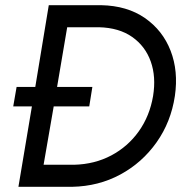

<svg xmlns="http://www.w3.org/2000/svg" viewBox="-20 -720 699 740"><path d="M148 -85 187 -310H324L336 -385H200L239 -615H362Q439 -613 489.5 -577.5Q540 -542 561 -483Q582 -424 570 -350Q557 -273 515 -214Q473 -155 409 -121Q345 -87 266 -85ZM31 -310H103L51 0H95H133H258Q360 -2 444 -47.5Q528 -93 583.5 -171.5Q639 -250 654 -350Q668 -446 637.5 -524.5Q607 -603 538.5 -650.5Q470 -698 370 -700H254H215H168L116 -385H44Z"/></svg>

Font: Jost* 400 Book Italic
Style: Italic
Weight: 400
Italic angle: -10°
Version: Version 3.200; ttfautohint (v0.97) -l 8 -r 50 -G 200 -x 14 -